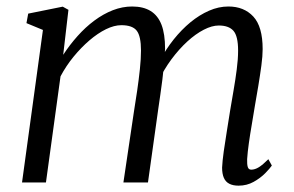

<svg xmlns="http://www.w3.org/2000/svg" viewBox="-20 -576 928 606"><path d="M196 -545 179.5 -403Q200 -434.5 224.8 -462.2Q249.5 -490 277.8 -511Q306 -532 336.2 -543.8Q366.5 -555.5 397 -555.5Q432.5 -555.5 455.5 -541.2Q478.5 -527 489.8 -497.8Q501 -468.5 501 -422Q501 -417 500.2 -409.8Q499.5 -402.5 498.8 -393.5Q498 -384.5 496.5 -374.5L484.5 -384.5Q503.5 -420.5 528.2 -451.5Q553 -482.5 581.2 -505.8Q609.5 -529 639.8 -542.2Q670 -555.5 701 -555.5Q750 -555.5 779.5 -523.8Q809 -492 809 -421Q809 -399.5 805 -369.5Q801 -339.5 795.5 -306.2Q790 -273 784.5 -242Q780 -214 774.8 -183.5Q769.5 -153 765.5 -124.5Q761.5 -96 760 -73.5Q759.5 -57.5 762 -49Q764.5 -40.5 773 -40.5Q784.5 -40.5 797 -48.2Q809.5 -56 827 -73.5L838 -53.5Q832 -44.5 817 -29.2Q802 -14 780.5 -2Q759 10 733 10Q715.5 10 703.8 4Q692 -2 686.5 -14.8Q681 -27.5 681 -47Q682 -68 686.2 -98.2Q690.5 -128.5 696 -162.2Q701.5 -196 706.5 -228Q711.5 -257.5 717.2 -290.8Q723 -324 727.2 -356.8Q731.5 -389.5 731.5 -416.5Q731.5 -462 716.8 -478.8Q702 -495.5 670.5 -495.5Q649 -495.5 623.2 -482.2Q597.5 -469 571.2 -445Q545 -421 521.2 -389Q497.5 -357 479.5 -319L497.5 -370Q495.5 -349 492.5 -324.8Q489.5 -300.5 486 -276.8Q482.5 -253 479.5 -232L447 0H369.5L403 -225.5Q408 -256 413 -290.2Q418 -324.5 421.5 -357.5Q425 -390.5 425 -416.5Q425 -462 411.5 -479.2Q398 -496.5 363 -496.5Q340.5 -496.5 314.5 -483.8Q288.5 -471 262.2 -448.5Q236 -426 212.2 -397Q188.5 -368 171 -335L125 0H49.5L115.5 -481.5L63.5 -503L69 -533L178 -555Z"/></svg>

Font: Merriweather 48pt Light
Style: Italic
Weight: 300
Italic angle: -7.8°
Version: Version 2.101